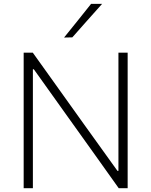

<svg xmlns="http://www.w3.org/2000/svg" viewBox="-20 -990 796 1010"><path d="M104.5 0V-713H152.5Q223.5 -613.5 290.5 -520Q357.5 -426.5 422 -336L598 -91H603V-713H651.5V0H604.5Q545 -83.5 479.5 -175.5Q413.5 -267.5 334 -379L158 -625.5H153V0ZM317 -792.5Q353 -837 388.5 -881.2Q424 -925.5 459 -969.5H517Q477.5 -925 438.5 -881.5Q399.5 -837.5 360.5 -793.5Z"/></svg>

Font: Heraclito ExtraLight
Style: Regular
Weight: 200
Designer: Kostas Bartsokas (font) & Cristiano Sobral (main changes)
Foundry: Kostas Bartsokas (font) & Cristiano Sobral (main changes)
Version: Version 1.00;July 8, 2020;FontCreator 13.0.0.2655 64-bit